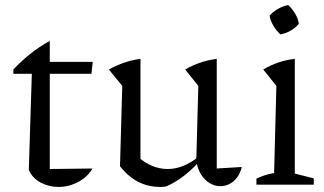

<svg xmlns="http://www.w3.org/2000/svg" viewBox="-20 -731 1281 760"><path d="M177 -569V-486H347L342 -439H177V-62L346 -64Q332 -40 310.5 -24Q289 -8 263.5 0.5Q238 9 212 9Q174 9 141.5 -8Q109 -25 94 -58L106 -439H33V-456Q64 -489 99.5 -517.5Q135 -546 177 -569Z M838 -64 937 -70Q931 -45 918 -28Q905 -11 888 -2.5Q871 6 853 6Q831 6 811 -5.5Q791 -17 776.5 -39.5Q762 -62 757 -94L765 -391L713 -456Q773 -490 838 -498ZM638 7Q632 8 626 8.5Q620 9 615 9Q567 9 527.5 -11Q488 -31 455 -73L524 -112Q580 -62 644 -62Q704 -62 764 -109L766 -89Q737 -57 705.5 -33Q674 -9 638 7ZM455 -73 464 -391 411 -456Q473 -490 536 -498V-87Z M995 0V-24Q1010 -31 1027.5 -37Q1045 -43 1065 -46L1074 -391L1022 -456Q1051 -473 1081.5 -483.5Q1112 -494 1147 -498V-44L1222 -25V0ZM1121 -711Q1137 -696 1148.5 -676.5Q1160 -657 1163 -637Q1150 -621 1130 -609.5Q1110 -598 1090 -595Q1074 -609 1062.5 -628.5Q1051 -648 1047 -669Q1061 -685 1080.5 -696Q1100 -707 1121 -711Z"/></svg>

Font: Piazzolla Thin
Style: Regular
Weight: 400
Version: Version 2.001